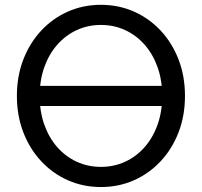

<svg xmlns="http://www.w3.org/2000/svg" viewBox="-20 -752 822 782"><path d="M686.5 -320.3V-402.3H96.7V-320.3ZM141.6 -361.3Q141.6 -425.3 160.4 -478.3Q179.2 -531.2 213.1 -569.8Q247.1 -608.4 292.5 -629.4Q337.9 -650.4 391.1 -650.4Q444.3 -650.4 489.7 -629.4Q535.2 -608.4 569.1 -569.8Q603 -531.2 621.8 -478.3Q640.6 -425.3 640.6 -361.3Q640.6 -297.4 621.8 -244.4Q603 -191.4 569.1 -152.8Q535.2 -114.3 489.7 -93.3Q444.3 -72.3 391.1 -72.3Q337.9 -72.3 292.5 -93.3Q247.1 -114.3 213.1 -152.8Q179.2 -191.4 160.4 -244.4Q141.6 -297.4 141.6 -361.3ZM48.8 -361.3Q48.8 -280.8 75 -213.1Q101.1 -145.5 147.7 -95.5Q194.3 -45.4 256.6 -17.8Q318.8 9.8 391.1 9.8Q463.4 9.8 525.6 -17.8Q587.9 -45.4 634.5 -95.5Q681.2 -145.5 707.3 -213.1Q733.4 -280.8 733.4 -361.3Q733.4 -441.9 707.3 -509.5Q681.2 -577.1 634.5 -627.2Q587.9 -677.2 525.6 -704.8Q463.4 -732.4 391.1 -732.4Q318.8 -732.4 256.6 -704.8Q194.3 -677.2 147.7 -627.2Q101.1 -577.1 75 -509.5Q48.8 -441.9 48.8 -361.3Z"/></svg>

Font: Giphurs
Style: Regular
Weight: 400
Version: Version 2.010